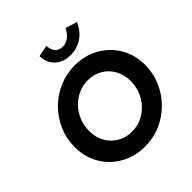

<svg xmlns="http://www.w3.org/2000/svg" viewBox="-247 -1110 1292 1292"><g transform="rotate(-45 398.5 -464.0)"><path d="M391.7 11Q319.6 11 258.1 -14Q196.7 -39 150.8 -83.6Q104.8 -128.3 79.5 -188.8Q54.1 -249.3 54.1 -320Q54.1 -400.7 84.5 -471.2Q114.8 -541.7 168.6 -595.7Q222.4 -649.7 292.9 -680.4Q363.3 -711 443.4 -711Q515.6 -711 577 -686Q638.4 -661 684.4 -616.4Q730.3 -571.7 755.7 -511.4Q781 -451 781 -380Q781 -299.3 750.7 -228.8Q720.3 -158.3 666.5 -104.3Q612.7 -50.3 542.3 -19.6Q471.9 11 391.7 11ZM401 -122.2Q450.1 -122.2 492.3 -141.5Q534.5 -160.8 566.9 -195Q599.4 -229.2 617.5 -274.4Q635.6 -319.6 635.6 -371Q635.6 -430.3 609.6 -477Q583.6 -523.8 538 -550.8Q492.4 -577.8 434.1 -577.8Q386 -577.8 343.3 -558.5Q300.6 -539.2 268.2 -505Q235.8 -470.8 217.7 -425.6Q199.5 -380.4 199.5 -329Q199.5 -269.7 225.5 -223.1Q251.5 -176.5 297.1 -149.4Q342.7 -122.2 401 -122.2ZM474.1 -778.6Q404.6 -778.6 363.3 -817.3Q322 -856 319.8 -921.9L400.9 -938.7Q404 -897.9 422.9 -877Q441.9 -856.2 476.1 -856.2Q539.1 -856.2 577.7 -932.2L660.6 -906.1Q632.7 -844.1 584.4 -811.3Q536 -778.6 474.1 -778.6Z"/></g></svg>

Font: Red Hat Display VF
Style: Italic
Weight: 300
Italic angle: -12°
Designer: Pentagram, MCKL
Foundry: Pentagram, MCKL
Version: Version 1.023